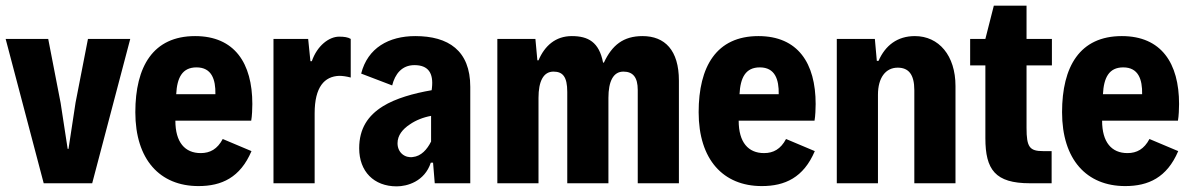

<svg xmlns="http://www.w3.org/2000/svg" viewBox="-20 -650 4227 681"><path d="M135 0H307L442 -512H292L248 -286L223 -122H220L195 -285L151 -512H0Z M692 -107C636 -107 602 -145 602 -222H871C874 -238 875 -266 875 -281C875 -426 812 -522 672 -522C523 -522 460 -414 460 -252C460 -84 547 10 684 10C766 10 832 -20 872 -114L770 -157C751 -121 725 -107 692 -107ZM677 -411C731 -411 745 -368 744 -316H605C608 -374 626 -411 677 -411Z M950 0H1096V-248C1096 -342 1131 -379 1183 -381C1195 -381 1209 -379 1224 -375V-512C1214 -518 1201 -520 1183 -520C1147 -520 1105 -488 1086 -433H1081L1073 -512H950Z M1453 -522C1359 -522 1284 -480 1261 -389L1371 -347C1381 -387 1405 -419 1450 -419C1499 -419 1518 -391 1512 -338L1511 -330C1447 -319 1383 -301 1338 -273C1285 -240 1254 -194 1254 -124C1254 -42 1306 11 1387 11C1424 11 1486 -6 1508 -73H1516L1522 0H1648V-342C1648 -471 1570 -522 1453 -522ZM1444 -93C1417 -89 1390 -108 1390 -142C1390 -170 1408 -192 1434 -209C1454 -223 1481 -234 1509 -239V-148C1495 -120 1474 -96 1444 -93Z M1744 0H1890V-303C1890 -361 1907 -396 1943 -396C1976 -396 1992 -378 1992 -324V0H2138V-303C2138 -361 2155 -396 2191 -396C2225 -396 2242 -376 2242 -331V0H2388V-364C2388 -472 2338 -522 2259 -522C2191 -522 2151 -490 2122 -428H2119C2105 -501 2066 -522 2008 -522C1951 -522 1912 -488 1890 -436H1886L1879 -512H1744Z M2690 -107C2634 -107 2600 -145 2600 -222H2869C2872 -238 2873 -266 2873 -281C2873 -426 2810 -522 2670 -522C2521 -522 2458 -414 2458 -252C2458 -84 2545 10 2682 10C2764 10 2830 -20 2870 -114L2768 -157C2749 -121 2723 -107 2690 -107ZM2675 -411C2729 -411 2743 -368 2742 -316H2603C2606 -374 2624 -411 2675 -411Z M2948 0H3094V-314C3094 -374 3121 -410 3164 -410C3202 -410 3223 -387 3223 -330V0H3369V-345C3369 -453 3310 -522 3225 -522C3163 -522 3120 -489 3096 -434H3090L3083 -512H2948Z M3633 0H3710V-114H3680C3632 -114 3621 -128 3621 -196V-418H3711V-512H3621V-630H3505L3475 -512H3421V-418H3475V-160C3475 -48 3510 0 3633 0Z M3979 -107C3923 -107 3889 -145 3889 -222H4158C4161 -238 4162 -266 4162 -281C4162 -426 4099 -522 3959 -522C3810 -522 3747 -414 3747 -252C3747 -84 3834 10 3971 10C4053 10 4119 -20 4159 -114L4057 -157C4038 -121 4012 -107 3979 -107ZM3964 -411C4018 -411 4032 -368 4031 -316H3892C3895 -374 3913 -411 3964 -411Z"/></svg>

Font: Decalotype
Style: Bold
Weight: 700
Designer: Alfredo Marco Pradil
Foundry: Alfredo Marco Pradil
Version: Version 1.0